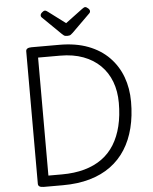

<svg xmlns="http://www.w3.org/2000/svg" viewBox="-79 -1436 1200 1501"><g transform="rotate(-5 520.5 -686.0)"><path d="M202 0Q158 0 158 -28V-1068Q158 -1082 169 -1089Q180 -1096 202 -1096H419Q549 -1096 646 -1059Q743 -1022 808.5 -955Q874 -888 907 -799Q940 -710 940 -604Q940 -493 916.5 -399Q893 -305 846 -231Q799 -157 728.5 -105.5Q658 -54 564 -27Q470 0 352 0ZM246 -85H352Q450 -85 529 -107Q608 -129 667 -171.5Q726 -214 765 -277Q804 -340 824 -422Q844 -504 844 -604Q844 -695 816 -769.5Q788 -844 733.5 -898Q679 -952 600 -981.5Q521 -1011 419 -1011H246ZM647 -1372Q656 -1372 669 -1360.5Q682 -1349 682 -1338Q682 -1336 681.5 -1332Q681 -1328 676 -1322L532 -1180Q525 -1174 516.5 -1167Q508 -1160 488 -1160Q469 -1160 461 -1167Q453 -1174 446 -1180L301 -1322Q296 -1328 295.5 -1332Q295 -1336 295 -1338Q295 -1349 308 -1360.5Q321 -1372 330 -1372Q337 -1372 342.5 -1368.5Q348 -1365 355 -1360L488 -1260L622 -1360Q630 -1365 635 -1368.5Q640 -1372 647 -1372Z"/></g></svg>

Font: Playwrite FR Moderne
Style: Regular
Weight: 400
Designer: Veronika Burian, José Scaglione
Foundry: TypeTogether
Version: Version 1.002